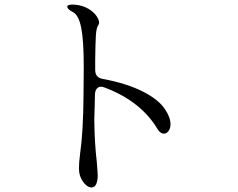

<svg xmlns="http://www.w3.org/2000/svg" viewBox="-20 -805 1040 839"><path d="M380 14Q361 14 343 -10.5Q325 -35 325 -69Q325 -95 330 -133Q344 -231 345 -391L346 -511Q346 -628 335 -683Q324 -739 299 -752Q287 -758 280.5 -764Q274 -770 274 -775Q274 -785 296 -785Q307 -785 313 -784Q344 -780 366.5 -766.5Q389 -753 401 -736Q413 -719 413 -706Q413 -701 410 -696Q401 -683 399 -651Q397 -619 396 -546V-499Q396 -466 429 -460Q529 -442 600 -407Q671 -372 700 -329Q725 -293 725 -262Q725 -244 716.5 -232.5Q708 -221 696 -221Q681 -221 669 -240Q596 -363 436 -423Q428 -426 421 -426Q410 -426 403 -417.5Q396 -409 395 -394L394 -350L392 -283Q393 -181 403 -97Q407 -47 407 -37Q407 -22 404 -11Q398 14 380 14Z"/></svg>

Font: Hina Mincho
Style: Regular
Weight: 400
Designer: satsuyako
Foundry: satsuyako
Version: Version 1.100